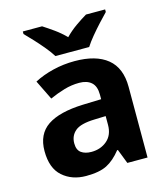

<svg xmlns="http://www.w3.org/2000/svg" viewBox="-115 -855 833 955"><g transform="rotate(-15 302.0 -378.0)"><path d="M301.8 -557.1Q411.6 -557.1 470.2 -509.3Q528.8 -461.4 528.8 -363.8V0H424.8L396 -74.2H392.1Q356.9 -29.8 318.1 -10Q279.3 9.8 210.9 9.8Q138.2 9.8 90.1 -32.5Q42 -74.7 42 -163.1Q42 -250 103 -291.3Q164.1 -332.5 286.1 -336.9L380.9 -339.8V-363.8Q380.9 -406.7 358.4 -426.8Q335.9 -446.8 295.9 -446.8Q256.3 -446.8 218.3 -435.5Q180.2 -424.3 142.1 -407.2L92.8 -507.8Q136.2 -530.8 190.2 -543.9Q244.1 -557.1 301.8 -557.1ZM380.9 -252.9 323.2 -251Q251 -249 222.9 -225.1Q194.8 -201.2 194.8 -162.1Q194.8 -127.9 214.8 -113.5Q234.9 -99.1 267.1 -99.1Q314.9 -99.1 347.9 -127.4Q380.9 -155.8 380.9 -208ZM216.8 -606Q203.1 -628.4 180.7 -655.5Q158.2 -682.6 134.3 -708.5Q110.4 -734.4 91.8 -752.9V-766.1H190.9Q216.8 -749.5 246.6 -728.3Q276.4 -707 302.7 -680.2Q328.6 -707 359.6 -728.8Q390.6 -750.5 417 -766.1H515.6V-752.9Q498 -734.9 474.1 -709Q450.2 -683.1 427.5 -655.8Q404.8 -628.4 390.6 -606Z"/></g></svg>

Font: Open Sans
Style: Bold
Weight: 700
Designer: Monotype Design Team
Foundry: Monotype Imaging Inc.
Version: Version 3.000; ttfautohint (v1.8.4)